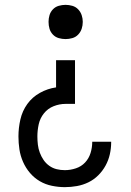

<svg xmlns="http://www.w3.org/2000/svg" viewBox="-20 -548 540 791"><path d="M250 -387Q236 -387 222 -391Q208 -395 198 -405.5Q188 -416 184 -429.5Q180 -443 180 -458Q180 -472 184 -485.5Q188 -499 198 -509.5Q208 -520 222 -524Q236 -528 250 -528Q264 -528 278 -524Q292 -520 302 -509.5Q312 -499 316.5 -485.5Q321 -472 321 -458Q321 -443 316.5 -429.5Q312 -416 302 -405.5Q292 -395 278 -391Q264 -387 250 -387ZM247 223Q221 223 194 217.5Q167 212 144 198.5Q121 185 103.5 164.5Q86 144 75 119Q64 94 60 67.5Q56 41 56 14Q56 -21 64 -56Q72 -91 92.5 -119.5Q113 -148 144.5 -165.5Q176 -183 211 -188V-300H289V-120H250Q225 -120 201 -110.5Q177 -101 161 -81Q145 -61 139.5 -36Q134 -11 134 14Q134 31 136 48Q138 65 144 81Q150 97 159.5 111Q169 125 183 135Q197 145 213.5 149Q230 153 247 153Q270 153 292.5 145.5Q315 138 330.5 121.5Q346 105 353 82.5Q360 60 360 37V36H438V38Q438 63 432.5 87.5Q427 112 415 134Q403 156 385 174Q367 192 344.5 203Q322 214 297 218.5Q272 223 247 223Z"/></svg>

Font: Iosevka SS18
Style: Regular
Weight: 400
Monospace: yes
Designer: Belleve Invis
Foundry: Belleve Invis
Version: Version 25.1.1; ttfautohint (v1.8.4)